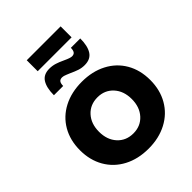

<svg xmlns="http://www.w3.org/2000/svg" viewBox="-241 -983 1114 1114"><g transform="rotate(-45 316.5 -425.5)"><path d="M605 -269Q605 -188 569 -125.5Q533 -63 467.5 -28.5Q402 6 317 6Q231 6 165.5 -28.5Q100 -63 64 -125.5Q28 -188 28 -269Q28 -351 64 -413Q100 -475 165.5 -509Q231 -543 317 -543Q402 -543 467.5 -509Q533 -475 569 -413Q605 -351 605 -269ZM182 -267Q182 -201 219.5 -160Q257 -119 317 -119Q376 -119 413.5 -160Q451 -201 451 -267Q451 -333 413.5 -374Q376 -415 317 -415Q257 -415 219.5 -374Q182 -333 182 -267ZM397 -599Q373 -599 352 -606Q331 -613 303 -626Q300 -627 282.5 -634.5Q265 -642 254 -642Q237 -642 230 -632Q223 -622 223 -602H147Q147 -663 168 -696.5Q189 -730 237 -730Q261 -730 283.5 -723Q306 -716 333 -703Q367 -687 381 -687Q397 -687 404 -697Q411 -707 411 -727H488Q488 -665 466.5 -632Q445 -599 397 -599ZM179 -857H457V-767H179Z"/></g></svg>

Font: Montserrat arm2 SemiBold
Style: Regular
Weight: 600
Designer: Julieta Ulanovsky
Foundry: Julieta Ulanovsky
Version: Version 6.000